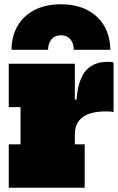

<svg xmlns="http://www.w3.org/2000/svg" viewBox="-20 -878 552 898"><path d="M496 -645H325Q325 -675 309.2 -694Q293.5 -713 265 -713Q236.5 -713 220.8 -694Q205 -675 205 -645H34Q34 -708 61.8 -756Q89.5 -804 141.2 -831Q193 -858 265 -858Q336.5 -858 388 -831.2Q439.5 -804.5 467.5 -756.5Q495.5 -708.5 496 -645ZM330 -203H376V0H21V-203H76V-377H21V-580H330ZM511 -354Q505 -355.5 497.5 -356.2Q490 -357 477 -357Q403 -357 366.5 -330Q330 -303 330 -248L296 -412H338Q342 -471 358.8 -510.2Q375.5 -549.5 406.8 -569.2Q438 -589 486 -589Q493.5 -589 499.8 -588.2Q506 -587.5 511 -586Z"/></svg>

Font: Hepta Slab Black
Style: Regular
Weight: 900
Designer: Michael LaGattuta
Foundry: Michael LaGattuta
Version: Version 1.102